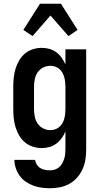

<svg xmlns="http://www.w3.org/2000/svg" viewBox="-20 -784 540 1027"><path d="M248 223Q225 223 202.5 220Q180 217 158.5 209Q137 201 118 188Q99 175 85.5 156.5Q72 138 64.5 115.5Q57 93 57 71H168Q169 84 176.5 96Q184 108 195.5 115Q207 122 220.5 124.5Q234 127 248 127Q261 127 273.5 123Q286 119 296 110.5Q306 102 312.5 90.5Q319 79 323 66.5Q327 54 328.5 41Q330 28 330 15V-81Q322 -62 310 -45Q298 -28 281 -15.5Q264 -3 244 2.5Q224 8 203 8Q179 8 155.5 0.5Q132 -7 113.5 -22.5Q95 -38 82.5 -59.5Q70 -81 63 -104Q56 -127 53.5 -151.5Q51 -176 51 -200V-320Q51 -344 53.5 -368.5Q56 -393 63 -416Q70 -439 82.5 -460.5Q95 -482 113.5 -497.5Q132 -513 155.5 -520.5Q179 -528 203 -528Q224 -528 244 -522.5Q264 -517 281 -504.5Q298 -492 310 -475Q322 -458 330 -439V-520H441V15Q441 42 437 68.5Q433 95 422 120Q411 145 393 165.5Q375 186 351.5 199Q328 212 301.5 217.5Q275 223 248 223ZM249 -88Q262 -88 274.5 -92Q287 -96 297 -104.5Q307 -113 313.5 -124.5Q320 -136 323.5 -148.5Q327 -161 328.5 -174Q330 -187 330 -200V-320Q330 -333 328.5 -346Q327 -359 323.5 -371.5Q320 -384 313.5 -395.5Q307 -407 297 -415.5Q287 -424 274.5 -428Q262 -432 249 -432Q229 -432 210.5 -422.5Q192 -413 181 -396.5Q170 -380 166 -360Q162 -340 162 -320V-200Q162 -180 166 -160Q170 -140 181 -123.5Q192 -107 210.5 -97.5Q229 -88 249 -88ZM154 -591 105 -624 194 -764H306L395 -624L346 -591L250 -701Z"/></svg>

Font: Iosevka Term
Style: Bold
Weight: 700
Monospace: yes
Designer: Belleve Invis
Foundry: Belleve Invis
Version: Version 30.0.1